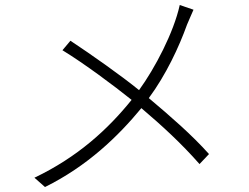

<svg xmlns="http://www.w3.org/2000/svg" viewBox="-20 -731 996 769"><path d="M699.9 -710.9C675.8 -600.9 600.9 -458.1 536.9 -370C465.9 -427.9 346.9 -511.7 262.1 -567.8L230.1 -529.8C318.2 -475.9 435 -388.8 507.1 -331C413 -214.1 291.9 -102.3 117.9 -19.2L160.2 18.1C330.3 -66.1 453.1 -185 546.2 -297.9C631 -225.9 707 -155.9 779.1 -73.9L817.1 -114C748.2 -191.1 663 -264.9 576 -338.1C644.9 -431.1 697.1 -543 729 -632.1C737.2 -650.2 747.9 -677.2 755 -692.1Z"/></svg>

Font: Karasuma Gothic
Style: Light
Weight: 300
Designer: Rasmus Andersson / Ryoko Nishizuka
Foundry: rsms
Version: Version 1.00